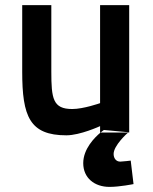

<svg xmlns="http://www.w3.org/2000/svg" viewBox="-20 -519 600 752"><path d="M372 -499V-115C372 -115 307 -92 263 -92C187 -92 181 -133 181 -239V-499H67V-238C67 -63 96 11 240 11C294 11 372 -25 372 -25V0H374C381 -6 387 -10 387 -10L483 -1L482 0H486V-499ZM492 110C492 110 460 114 451 114C434 114 425 100 425 84C425 51 478 3 482 0H374C351 19 306 64 306 120C306 178 350 213 409 213C449 213 503 202 503 202Z"/></svg>

Font: TitilliumText22L
Style: 800 wt
Weight: 800
Designer: Campivisivi
Foundry: Campivisivi
Version: 1.000